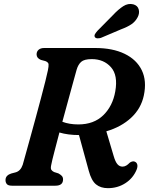

<svg xmlns="http://www.w3.org/2000/svg" viewBox="-20 -944 761 976"><path d="M674.5 -81.5Q656.5 -38 617.2 -12.8Q578 12.5 528.5 12.5Q491.5 12.5 468 -6.8Q444.5 -26 431 -76.5L381.5 -257.5Q353 -257.5 328.2 -260.8Q303.5 -264 282 -270.5Q268 -216.5 256.5 -173Q245 -129.5 241 -108.5Q236 -88 241 -80.8Q246 -73.5 255 -69.5L277 -62.5Q288 -56.5 294.2 -49.8Q300.5 -43 300.5 -32Q300.5 0 261.5 0H41Q22 0 15 -8Q8 -16 8 -28.5Q8 -41.5 16 -49.8Q24 -58 37 -62L58 -67.5Q84.5 -74 95.5 -106.5Q100 -122 110 -158.5Q120 -195 133.5 -243.2Q147 -291.5 161.2 -344.2Q175.5 -397 188.5 -445.8Q201.5 -494.5 210.8 -532Q220 -569.5 223.5 -586.5Q228 -608.5 226.8 -618Q225.5 -627.5 210.5 -633.5L188 -639.5Q166 -648.5 166 -667.5Q166 -682 176.2 -691Q186.5 -700 205 -700H463.5Q552.5 -700 613.5 -670.5Q674.5 -641 700.8 -586.8Q727 -532.5 711 -458Q697 -392.5 647 -345.8Q597 -299 520.5 -276.5L557.5 -152Q566 -122 576.8 -109.5Q587.5 -97 602.5 -97Q612.5 -97 621.5 -102.2Q630.5 -107.5 639 -116.5Q643.5 -120.5 651 -122.8Q658.5 -125 664.5 -122.5Q675 -118.5 677.8 -107.5Q680.5 -96.5 674.5 -81.5ZM369.5 -589.5Q364 -570 352.5 -528.2Q341 -486.5 326.5 -433.2Q312 -380 297 -325Q332.5 -311.5 378 -311.5Q457 -311.5 505 -358.2Q553 -405 566 -479.5Q580.5 -561.5 544 -602.5Q507.5 -643.5 446.5 -643.5Q408 -643.5 392.5 -629.5Q377 -615.5 369.5 -589.5ZM554 -867Q581.5 -896.5 606.5 -912.5Q631.5 -928.5 657.5 -922Q679.5 -916 685 -896.5Q690.5 -877 680 -857Q668.5 -834.5 648.2 -820.8Q628 -807 595.5 -795L493 -751.5Q483.5 -748.5 474.5 -749.2Q465.5 -750 462 -756Q458.5 -763 463 -770.8Q467.5 -778.5 475 -787Z"/></svg>

Font: Fraunces 9pt S050 SemiBold
Style: Italic
Weight: 600
Italic angle: -16°
Version: Version 1.000; ttfautohint (v1.8.3)